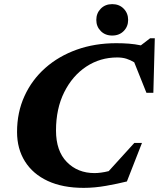

<svg xmlns="http://www.w3.org/2000/svg" viewBox="-20 -894 769 929"><path d="M594 -16Q550 -5 493.8 5Q437.5 15 385 15Q283 15 211 -18.5Q139 -52 100.8 -113Q62.5 -174 62.5 -255.5Q62.5 -350.5 98.5 -429.2Q134.5 -508 199.2 -565.2Q264 -622.5 351.5 -653.8Q439 -685 542.5 -685Q574 -685 603.5 -682.8Q633 -680.5 661.5 -674.5L706.5 -709H729L722 -445H688.5L629.5 -592.5Q611.5 -603.5 591.8 -609.8Q572 -616 547 -616Q464.5 -616 397.5 -571.8Q330.5 -527.5 290.8 -448Q251 -368.5 251 -262.5Q251 -163.5 303.5 -110Q356 -56.5 437.5 -56.5Q451.5 -56.5 468.8 -58.8Q486 -61 506 -66L630 -202.5H667ZM523 -722Q489 -722 467.5 -743.8Q446 -765.5 446 -797.5Q446 -830 467.5 -852Q489 -874 523 -874Q557 -874 578.5 -852Q600 -830 600 -797.5Q600 -765.5 578.5 -743.8Q557 -722 523 -722Z"/></svg>

Font: Newsreader 16pt ExtraBold
Style: Italic
Weight: 800
Italic angle: -17°
Designer: Hugues Gentile
Foundry: Production Type
Version: Version 1.003; ttfautohint (v1.8.3)